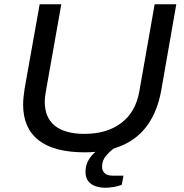

<svg xmlns="http://www.w3.org/2000/svg" viewBox="-20 -706 868 905"><path d="M379 12Q235 12 162 -45Q89 -102 89 -213Q89 -230 91 -249.5Q93 -269 96 -288L167 -686H269L197 -280Q195 -268 193 -253.5Q191 -239 191 -227Q191 -151 239 -113Q287 -75 378 -75Q484 -75 552 -126.5Q620 -178 637 -277L709 -686H811L740 -280Q723 -185 677.5 -119.5Q632 -54 557 -21Q482 12 379 12ZM476 179Q453 179 431.5 172Q410 165 396.5 148.5Q383 132 383 104Q383 78 393 57Q403 36 420 19Q437 2 457 -12H520L519 -8Q500 5 480.5 27.5Q461 50 461 80Q461 97 472.5 109.5Q484 122 511 122H562L554 165Q537 172 515 175.5Q493 179 476 179Z"/></svg>

Font: Archivo SemiExpanded
Style: Italic
Weight: 400
Width: 6
Italic angle: -10°
Designer: Hector Gatti
Foundry: Omnibus-Type
Version: Version 2.001